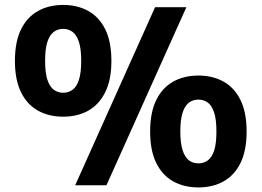

<svg xmlns="http://www.w3.org/2000/svg" viewBox="-20 -770 1087 798"><path d="M292.5 0 624.5 -740H754.5L422.5 0ZM242.5 -285Q183 -285 137.8 -310.2Q92.5 -335.5 67.2 -387Q42 -438.5 42 -517Q42 -596 67.2 -647.5Q92.5 -699 137.8 -724.2Q183 -749.5 242.5 -749.5Q302 -749.5 347.2 -724.2Q392.5 -699 417.8 -647.5Q443 -596 443 -517Q443 -438.5 417.5 -387Q392 -335.5 347 -310.2Q302 -285 242.5 -285ZM242.5 -384.5Q264.5 -384.5 281.5 -396.8Q298.5 -409 308 -438Q317.5 -467 317.5 -517Q317.5 -567 308 -596Q298.5 -625 281.5 -637.5Q264.5 -650 242.5 -650Q220.5 -650 203.5 -637.5Q186.5 -625 177 -596.2Q167.5 -567.5 167.5 -517.5Q167.5 -467.5 177 -438.5Q186.5 -409.5 203.5 -397Q220.5 -384.5 242.5 -384.5ZM804.5 9Q745 9 699.8 -16.2Q654.5 -41.5 629.2 -93Q604 -144.5 604 -223.5Q604 -302 629.2 -353.8Q654.5 -405.5 699.8 -430.8Q745 -456 804.5 -456Q864 -456 909.2 -430.8Q954.5 -405.5 979.8 -353.8Q1005 -302 1005 -223.5Q1005 -144.5 979.8 -93Q954.5 -41.5 909.2 -16.2Q864 9 804.5 9ZM804.5 -91Q826.5 -91 843.5 -103.2Q860.5 -115.5 870 -144.2Q879.5 -173 879.5 -223Q879.5 -273.5 870 -302.5Q860.5 -331.5 843.5 -343.8Q826.5 -356 804.5 -356Q782.5 -356 765.8 -343.8Q749 -331.5 739.2 -302.5Q729.5 -273.5 729.5 -224Q729.5 -174 739.2 -144.8Q749 -115.5 765.8 -103.2Q782.5 -91 804.5 -91Z"/></svg>

Font: Encode Sans SC
Style: Bold
Weight: 700
Version: Version 3.002